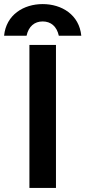

<svg xmlns="http://www.w3.org/2000/svg" viewBox="-49 -920 418 940"><path d="M95 -700V0H225V-700ZM-29 -745H81C91 -791 120 -815 160 -815C200 -815 229 -791 239 -745H349C339 -848 253 -900 160 -900C67 -900 -19 -848 -29 -745Z"/></svg>

Font: KT Kiyosuna Sans Bold
Style: Regular
Weight: 700
Designer: [Zen Kaku Gothic] Yoshimichi Ohira
Version: Version 1.010;Glyphs 3.1.2 (3151)